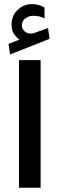

<svg xmlns="http://www.w3.org/2000/svg" viewBox="-20 -903 287 923"><path d="M73.2 -712.4Q56.6 -725.6 46.1 -741.7Q35.6 -757.8 35.6 -785.6Q35.6 -828.1 65.2 -855.7Q94.7 -883.3 132.8 -883.3Q151.4 -883.3 165.5 -879.2Q179.7 -875 193.8 -866.7L194.3 -814.5Q179.2 -822.3 165.8 -824.7Q152.3 -827.1 139.6 -827.1Q119.6 -827.1 102.3 -814.9Q85 -802.7 85 -779.3Q85.4 -765.1 98.9 -752Q112.3 -738.8 139.2 -742.7Q140.1 -742.7 141.4 -743.2Q142.6 -743.7 143.6 -744.1L210.9 -768.1L218.3 -716.3L28.3 -641.1L21 -691.9ZM175.3 -613.8V-0.5H71.3V-613.8Z"/></svg>

Font: Vazirmatn FD NL Medium
Style: Regular
Weight: 500
Designer: Saber Rastikerdar
Foundry: Saber Rastikerdar
Version: Version 33.003